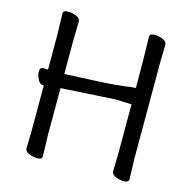

<svg xmlns="http://www.w3.org/2000/svg" viewBox="-107 -814 915 934"><g transform="rotate(15 350.5 -347.0)"><path d="M162 17Q142 17 120.5 8.5Q99 0 99 -17L101 -106V-332L102 -333H98Q81 -333 70.5 -354Q60 -375 60 -392Q60 -414 77 -414L101 -413V-589L98 -695Q98 -711 123 -711Q143 -711 164 -702.5Q185 -694 185 -677L183 -588V-413H182L202 -414Q221 -415 334 -420Q447 -425 516 -436Q537 -436 537 -439Q537 -587 534 -695Q534 -711 559 -711Q579 -711 600 -702.5Q621 -694 621 -677L619 -588V-106L622 0Q622 16 598 16Q578 16 556.5 7.5Q535 -1 535 -18L537 -107V-355L457 -358L183 -342V-105L186 1Q186 17 162 17Z"/></g></svg>

Font: ToneOZ-Pinyin-WenKai-Medium
Style: Medium
Weight: 700
Designer: Fontworks Inc.
Foundry: ToneOZ
Version: Version 0.240331